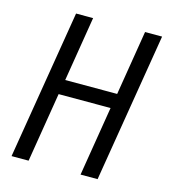

<svg xmlns="http://www.w3.org/2000/svg" viewBox="-109 -825 819 914"><g transform="rotate(15 300.0 -367.5)"><path d="M32 0 153 -735H237L185 -416H441L493 -735H577L456 0H372L428 -343H172L116 0Z"/></g></svg>

Font: Iosevka Extended
Style: Italic
Weight: 400
Width: 7
Italic angle: -9°
Monospace: yes
Designer: Belleve Invis
Foundry: Belleve Invis
Version: Version 32.5.0; ttfautohint (v1.8.4)